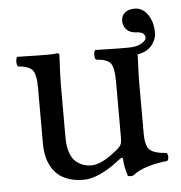

<svg xmlns="http://www.w3.org/2000/svg" viewBox="-46 -605 622 660"><g transform="rotate(-5 265.5 -274.5)"><path d="M216.8 9.8Q188 9.8 165.5 2.2Q143.1 -5.4 128.7 -18.1Q114.3 -30.8 105 -48.6Q95.7 -66.4 91.8 -85.4Q87.9 -104.5 87.9 -126V-317.9Q87.9 -365.2 75.4 -380.1Q63 -395 25.9 -397.9Q21.5 -402.3 21.5 -414.6Q21.5 -426.8 25.9 -431.2Q100.1 -429.2 127.9 -429.2Q153.3 -429.2 163.1 -431.2Q170.9 -431.2 170.9 -424.8Q167 -351.6 167 -321.8V-140.1Q167 -108.9 175 -86.9Q183.1 -64.9 196.3 -54.9Q209.5 -44.9 221.7 -41Q233.9 -37.1 247.1 -37.1Q285.2 -37.1 340.8 -85Q351.1 -93.8 354 -101.3Q356.9 -108.9 356.9 -124V-316.9Q356.9 -365.2 344.7 -380.4Q332.5 -395.5 294.9 -397.9Q290.5 -402.3 290.5 -414.6Q290.5 -426.8 294.9 -431.2Q369.1 -429.2 397 -429.2Q420.9 -429.2 430.2 -430.7V-431.2Q444.8 -432.6 458 -441.2Q471.2 -449.7 471.2 -458Q471.2 -477.5 443.8 -479Q419.9 -479.5 408 -492.2Q396 -504.9 396 -522Q396 -540 408.2 -550.5Q420.4 -561 441.9 -561Q469.7 -561 487.3 -535.2Q504.9 -509.3 504.9 -473.1Q504.9 -449.7 488.3 -429.2Q471.7 -408.7 439 -403.3Q436 -331.5 436 -321.8V-129.9Q436 -90.8 449.5 -75.7Q462.9 -60.5 508.8 -57.1Q513.2 -52.7 513.2 -43.5Q513.2 -34.2 508.8 -29.8Q424.8 -20.5 388.2 9.8Q377.9 13.2 369.1 9.8Q357.9 -25.4 357.9 -48.8Q357.9 -52.2 356 -53.2Q354 -54.2 351.3 -53.2Q348.6 -52.2 346.2 -50.3Q271 9.8 216.8 9.8Z"/></g></svg>

Font: Linux Libertine G
Style: Regular
Weight: 400
Designer: Philipp H. Poll
Foundry: Philipp H. Poll
Version: Version 4.7.5